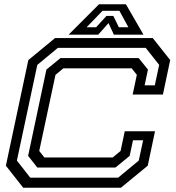

<svg xmlns="http://www.w3.org/2000/svg" viewBox="-20 -878 824 898"><path d="M88.5 0 7.5 -103 112.5 -597 237.5 -700H694.5L776 -597L742 -436H600.5L620 -528L596 -558.5H276.5L239.5 -528L163.5 -172L187.5 -141.5H507L544 -172L563.5 -264H705L671 -103L545.5 0ZM121.5 -47H532.5L629 -127L649.5 -222H602L586.5 -149L520 -94.5H154.5L111.5 -149L197 -552.5L263 -606.5H628.5L672 -552.5L656.5 -479H704L724.5 -574.5L661.5 -654H250.5L154.5 -574.5L59 -127ZM443 -858H569L651 -716H512.5L487.5 -770L439.5 -716H301ZM459.5 -827.5 385 -750.5H429.5L478 -803.5H510L536 -750.5H580.5L538.5 -827.5Z"/></svg>

Font: Tourney Expanded Medium
Style: Italic
Weight: 500
Width: 7
Italic angle: -12°
Designer: Tyler Finck
Foundry: Etcetera Type Co
Version: Version 1.010; ttfautohint (v1.8.3)